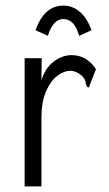

<svg xmlns="http://www.w3.org/2000/svg" viewBox="-20 -665 390 686"><path d="M68 -457H129L128 -378Q142 -423 172.5 -445.5Q203 -468 236 -468Q289 -468 323 -418L301 -362L298 -352L291 -355Q287 -363 285.5 -372.5Q284 -382 273 -394Q252 -412 232 -412Q208 -412 184 -393.5Q160 -375 144 -337.5Q128 -300 128 -242V1H68ZM151 -537 107 -557Q138 -645 206 -645Q239 -645 265 -623Q291 -601 307 -557L263 -537Q253 -570 239 -583.5Q225 -597 206 -597Q170 -597 151 -537Z"/></svg>

Font: Inconsolata ExtraCondensed
Style: Regular
Weight: 400
Width: 2
Monospace: yes
Designer: Raph Levien, Cyreal, Brenton Simpson
Foundry: Raph Levien, Cyreal, Google
Version: Version 3.000; ttfautohint (v1.8.2.53-6de2)